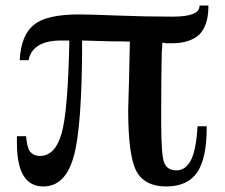

<svg xmlns="http://www.w3.org/2000/svg" viewBox="-20 -665 811 692"><path d="M266 -613Q301 -613 403 -609Q505 -605 602 -605Q699 -605 699 -643V-645H731V-641Q731 -575 699 -541Q665 -509 598 -509H579Q573 -511 565 -511Q565 -492 563 -479Q561 -382 561 -276V-222Q561 -105 572 -78Q583 -51 616 -51Q649 -51 668 -87.5Q687 -124 692 -210H725V-203Q725 -96 691 -44Q656 7 579 7Q502 7 472 -47.5Q442 -102 442 -269Q442 -288 445 -375L448 -515Q432 -516 380 -516L276 -519Q276 -204 245 -99Q215 7 136 7Q41 7 41 -149V-174H74Q77 -137 87 -120Q101 -103 124 -103Q179 -103 202 -184Q225 -265 230 -519H200Q148 -519 118.5 -500.5Q89 -482 83 -448H51Q56 -540 103 -576Q147 -613 266 -613Z"/></svg>

Font: Erica One
Style: Regular
Weight: 400
Designer: Miguel Hernandez
Foundry: Miguel Hernandez
Version: Version 1.003